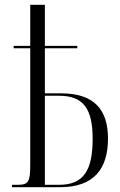

<svg xmlns="http://www.w3.org/2000/svg" viewBox="-20 -780 502 800"><path d="M30 0H230C371 0 430 -76 430 -203C430 -322 373 -391 236 -391H167V-579H302V-589H167V-760H106V-589H37V-579H106V-93C106 -23 99 -10 54 -10H30ZM226 -10H167V-381H226C326 -381 366 -329 366 -202C366 -69 328 -10 226 -10Z"/></svg>

Font: Noto Serif Display ExtraCondensed Light
Style: Regular
Weight: 300
Width: 2
Designer: Monotype Design Team
Foundry: Monotype Imaging Inc.
Version: Version 2.009